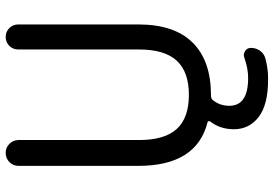

<svg xmlns="http://www.w3.org/2000/svg" viewBox="-168 -628 991 696"><g transform="rotate(-90 328.0 -279.5)"><path d="M330.1 -10.7Q319.3 -10.7 313.5 -3.9Q293 21.5 293 55.7Q293 124 393.6 124Q428.7 124 466.8 110.4Q479.5 105.5 491.2 112.8Q502.9 120.1 502.9 133.8Q502.9 152.3 492.7 167Q482.4 181.6 464.8 186.5Q428.7 196.3 392.6 196.3H387.7Q296.9 196.3 252.4 162.1Q208 127.9 208 72.3Q208 22.5 236.3 -13.7Q238.3 -16.6 237.3 -19.5Q236.3 -22.5 232.4 -23.4Q75.2 -63.5 75.2 -274.4V-708Q75.2 -727.5 88.9 -741.2Q102.5 -754.9 122.1 -754.9Q141.6 -754.9 155.3 -741.2Q168.9 -727.5 168.9 -708V-271.5Q168.9 -178.7 209 -134.8Q249 -90.8 332.5 -90.8Q416 -90.8 456.5 -134.8Q497.1 -178.7 497.1 -271.5V-709Q497.1 -728.5 510.3 -741.7Q523.4 -754.9 542.5 -754.9Q561.5 -754.9 574.7 -741.7Q587.9 -728.5 587.9 -709V-274.4Q587.9 -143.6 522 -77.1Q456.1 -10.7 331.1 -10.7Z"/></g></svg>

Font: Gen Jyuu GothicX Regular
Style: Regular
Weight: 400
Designer: [Source Han Sans]
Ryoko NISHIZUKA  (kana & ideographs); Paul D. Hunt (Latin, Greek & Cyrillic); Wenlong ZHANG  (bopomofo
Version: Version 1.002.20150607